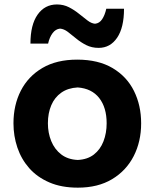

<svg xmlns="http://www.w3.org/2000/svg" viewBox="-20 -837 700 871"><path d="M332.5 -111.4Q287.7 -113.4 257.7 -136.5Q227.7 -159.6 212.5 -196.8Q197.3 -233.9 197.3 -277.7Q197.3 -323.6 212.6 -359.5Q227.8 -395.4 258.1 -416.7Q288.3 -438 332.5 -440.3Q396 -435.7 429.9 -392.5Q463.8 -349.3 463.8 -277.7Q463.8 -233.1 449.4 -195.9Q435.1 -158.8 406 -136.1Q376.8 -113.4 332.5 -111.4ZM333.3 14.3Q424.4 14.3 488.5 -24.2Q552.5 -62.6 586.4 -128.6Q620.3 -194.7 620.3 -277.7Q620.3 -358.9 587.8 -424.4Q555.3 -489.9 490.7 -528.2Q426.1 -566.5 330.1 -566.5Q236.8 -566.5 172.4 -528.7Q107.9 -490.8 74.5 -425.6Q41.1 -360.3 41.1 -277.7Q41.1 -219.9 58.9 -167.4Q76.7 -114.9 112.7 -74Q148.8 -33.2 203.8 -9.5Q258.7 14.3 333.3 14.3ZM427.6 -619.8Q480.1 -619.8 511.3 -665.8Q542.6 -711.7 542.6 -797.4H462.2Q455.6 -768.1 443.3 -749.7Q431.1 -731.3 411.2 -729.3Q395.1 -730.5 377.3 -743.9Q359.6 -757.2 338.7 -774.2Q317.9 -791.2 293.1 -804Q268.2 -816.8 238.2 -816.8Q183.3 -816.8 150.7 -770.8Q118.1 -724.7 118.1 -639.1H198.2Q204.6 -668 218.5 -686.6Q232.3 -705.2 252.3 -707.2Q269.7 -705.9 287.5 -692.6Q305.3 -679.2 325.6 -662.2Q345.9 -645.3 371 -632.5Q396 -619.8 427.6 -619.8Z"/></svg>

Font: Pinar-VF-FD
Style: Regular
Weight: 300
Designer: Amin Abedi
Version: Version 3.0